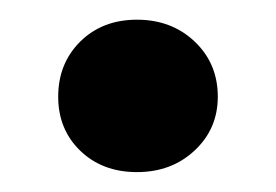

<svg xmlns="http://www.w3.org/2000/svg" viewBox="-20 -167 280 195"><path d="M39.1 -68.8Q39.1 -102.5 61.5 -124.8Q84 -147 119.1 -147Q154.3 -147 177.7 -124.8Q201.2 -102.5 201.2 -68.8Q201.2 -36.1 177.7 -14.2Q154.3 7.8 119.1 7.8Q84 7.8 61.5 -13.9Q39.1 -35.6 39.1 -68.8Z"/></svg>

Font: Lumene Sans Expanded
Style: Bold
Weight: 600
Width: 7
Designer: Deni Anggara
Version: Version 1.003;Glyphs 3.1.2 (3151)